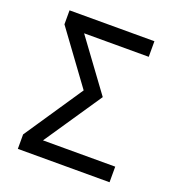

<svg xmlns="http://www.w3.org/2000/svg" viewBox="-130 -821 859 927"><g transform="rotate(20 300.0 -357.0)"><path d="M64 0V-74.2L266.1 -374L69.8 -642.1V-713.9H505.9V-633.8H173.8L363.8 -375L164.1 -80.1H535.2V0Z"/></g></svg>

Font: Apple Sans Adjectives
Style: Regular
Weight: 400
Monospace: yes
Foundry: Apple Sans Adjectives
Version: Version 0.01